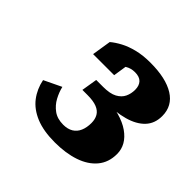

<svg xmlns="http://www.w3.org/2000/svg" viewBox="-108 -841 585 585"><g transform="rotate(45 185.0 -548.0)"><path d="M217 -683.4Q236.8 -683.4 246.1 -673.4Q255.4 -663.4 255.4 -645.8Q255.4 -628.8 248.7 -614.7Q242 -600.6 225.8 -591.8Q209.6 -583 180.2 -583H150.2L141.8 -531.8H164Q189 -531.8 204.1 -525.8Q219.2 -519.8 226 -508.1Q232.8 -496.4 232.8 -480Q232.8 -460.4 226.5 -445.7Q220.2 -431 207.3 -423.2Q194.4 -415.4 175.4 -415.4Q149.8 -415.4 133 -427.7Q116.2 -440 106.4 -458.2Q96.6 -476.4 92.2 -495.2L36 -468.2Q42.4 -436 61.2 -411.4Q80 -386.8 113.1 -373Q146.2 -359.2 195.4 -359.2Q242.6 -359.2 278.4 -371.4Q314.2 -383.6 334.5 -408Q354.8 -432.4 354.8 -468.4Q354.8 -488.2 345.3 -504.9Q335.8 -521.6 316.8 -535Q297.8 -548.4 268.9 -556.5Q240 -564.6 201.2 -565.6L214.2 -555.2Q261.2 -554.8 296.4 -564.6Q331.6 -574.4 351 -594.9Q370.4 -615.4 370.4 -647.4Q370.4 -691.2 333.5 -714.2Q296.6 -737.2 229.8 -737.2Q197.8 -737.2 172.7 -730.9Q147.6 -724.6 129.1 -714.7Q110.6 -704.8 97.6 -693.8L87.8 -632H178.6L187.4 -689.2Q178.6 -689.2 172.5 -681.4Q166.4 -673.6 164.4 -664.9Q162.4 -656.2 163 -652.8Q172.4 -666.4 186 -674.9Q199.6 -683.4 217 -683.4Z"/></g></svg>

Font: Roboto Serif 20pt
Style: Italic
Weight: 400
Italic angle: -10°
Designer: Greg Gazdowicz
Foundry: Commercial Type
Version: Version 1.008